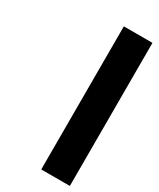

<svg xmlns="http://www.w3.org/2000/svg" viewBox="-190 -800 710 860"><g transform="rotate(30 165.0 -370.0)"><path d="M182 0V-740H330V0Z"/></g></svg>

Font: NotoSansHansBold
Style: Bold
Weight: 700
Designer: Ryoko NISHIZUKA  (kana & ideographs); Paul D. Hunt (Latin, Greek & Cyrillic); Wenlong ZHANG  (bopomofo); Sandoll Communi
Foundry: Adobe Systems Incorporated
Version: Version 1.00;December 8, 2021;FontCreator 13.0.0.2675 64-bit